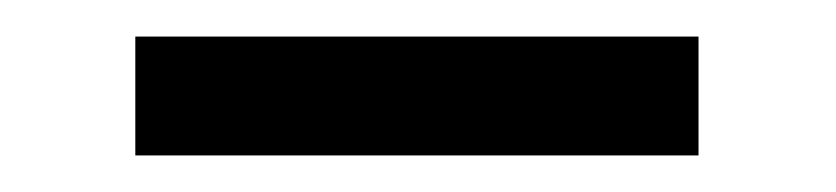

<svg xmlns="http://www.w3.org/2000/svg" viewBox="-20 -660 457 105"><path d="M54 -575H362V-640H54Z"/></svg>

Font: Meta Space
Style: Regular
Weight: 400
Designer: Meta Pool / Florian Karsten
Foundry: Meta Pool / Florian Karsten
Version: Version 2.000;Glyphs 3.1.1 (3137)